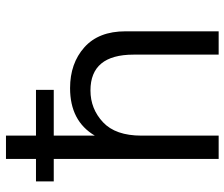

<svg xmlns="http://www.w3.org/2000/svg" viewBox="-76 -694 770 659"><g transform="rotate(-90 309.5 -365.0)"><path d="M336 -510Q421 -510 476 -461Q531 -412 531 -320V0H451V-292Q451 -440 328 -440Q265 -440 219 -397Q173 -354 173 -265V0H93V-566H16V-627H93V-730H173V-627H330V-566H173V-425Q223 -510 336 -510Z"/></g></svg>

Font: Elaine Sans
Style: Regular
Weight: 400
Designer: Wei Huang
Foundry: Wei Huang
Version: Version 2.001;December 24, 2019;FontCreator 12.0.0.2547 64-b